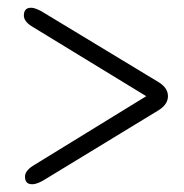

<svg xmlns="http://www.w3.org/2000/svg" viewBox="-20 -590 475 495"><path d="M41.5 -550Q41.5 -570 60 -570Q73 -570 95 -556L390 -377.5Q413 -363 413 -342Q413 -321.5 390 -306.5L98.5 -129Q77 -115 63 -115Q44 -115 44.5 -135Q44.5 -149 64 -162L357 -342L60.5 -523Q41.5 -535.5 41.5 -550Z"/></svg>

Font: Fraunces 144pt S050 SemiBold
Style: Regular
Weight: 600
Version: Version 1.000; ttfautohint (v1.8.3)